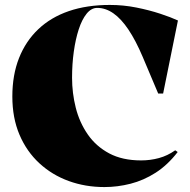

<svg xmlns="http://www.w3.org/2000/svg" viewBox="-20 -743 771 778"><path d="M700 -127Q659 -74 610.5 -43Q562 -12 509 1.5Q456 15 403 15Q326 15 258.5 -9.5Q191 -34 139.5 -81.5Q88 -129 59 -197Q30 -265 30 -352Q30 -439 57 -507.5Q84 -576 135 -624.5Q186 -673 259 -698Q332 -723 425 -723Q480 -723 532.5 -712.5Q585 -702 629 -687.5Q673 -673 701 -660L641 -364H621L558 -513Q530 -579 500.5 -623Q471 -667 439.5 -689Q408 -711 374 -711Q350 -711 331 -687.5Q312 -664 299 -624Q286 -584 279 -533.5Q272 -483 272 -428Q272 -366 287 -306.5Q302 -247 335.5 -198.5Q369 -150 422.5 -121.5Q476 -93 552 -93Q589 -93 624 -102.5Q659 -112 690 -134Z"/></svg>

Font: Kalnia Thin
Style: Bold
Weight: 700
Version: Version 1.105